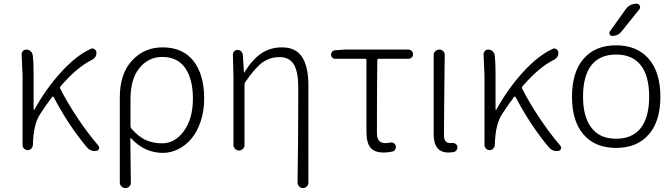

<svg xmlns="http://www.w3.org/2000/svg" viewBox="-20 -796 3560 1018"><path d="M502 -23.4Q505.9 -18.6 505.9 -12.7Q505.9 -9.8 504.9 -6.8Q501 2.9 491.2 3.9Q487.3 4.9 482.4 4.9Q456.1 4.9 439.5 -16.6Q341.8 -133.8 264.6 -281.2Q262.7 -284.2 260.3 -284.2Q257.8 -284.2 256.8 -282.2Q228.5 -246.1 194.3 -193.4Q157.2 -139.6 154.3 -27.3Q153.3 -15.6 145.5 -7.8Q137.7 0 127 0Q116.2 0 107.9 -7.8Q99.6 -15.6 99.6 -27.3V-394.5L94.7 -508.8Q94.7 -517.6 100.6 -524.4Q107.4 -533.2 119.1 -533.2Q131.8 -533.2 141.6 -524.9Q151.4 -516.6 153.3 -504.9Q158.2 -466.8 158.2 -412.1V-215.8Q158.2 -213.9 160.2 -213.9Q162.1 -213.9 163.1 -215.8Q224.6 -327.1 305.2 -415Q385.7 -502.9 461.9 -537.1Q465.8 -539.1 469.7 -539.1Q475.6 -539.1 480.5 -535.2Q490.2 -530.3 491.2 -518.6Q491.2 -516.6 491.2 -513.7Q491.2 -491.2 468.8 -479.5Q386.7 -438.5 300.8 -337.9Q295.9 -332 299.8 -325.2Q336.9 -252 391.6 -169.9Q446.3 -87.9 502 -23.4Z M615.2 170.9V-279.3Q615.2 -405.3 680.2 -475.1Q745.1 -544.9 841.8 -544.9Q949.2 -544.9 1005.9 -472.7Q1062.5 -400.4 1062.5 -273.4Q1062.5 -207 1043.9 -151.9Q1025.4 -96.7 994.6 -60.5Q963.9 -24.4 924.8 -4.9Q885.7 14.6 843.8 14.6Q746.1 14.6 675.8 -62.5Q673.8 -64.5 672.4 -63.5Q670.9 -62.5 670.9 -60.5Q672.9 62.5 673.8 170.9Q674.8 183.6 666 192.4Q657.2 201.2 645 201.2Q632.8 201.2 624 192.4Q615.2 183.6 615.2 170.9ZM838.9 -36.1Q908.2 -36.1 955.6 -102.1Q1002.9 -168 1002.9 -273.4Q1002.9 -375 962.4 -434.6Q921.9 -494.1 839.8 -494.1Q768.6 -494.1 720.2 -436.5Q671.9 -378.9 671.9 -269.5V-128.9Q671.9 -121.1 675.8 -115.2Q715.8 -69.3 754.9 -52.7Q793.9 -36.1 838.9 -36.1Z M1615.2 171.9Q1615.2 183.6 1606.9 192.4Q1598.6 201.2 1586.4 201.2Q1574.2 201.2 1565.9 192.4Q1557.6 183.6 1557.6 171.9Q1561.5 -53.7 1561.5 -331.1Q1561.5 -415 1538.1 -454.1Q1514.6 -493.2 1461.9 -493.2Q1411.1 -493.2 1371.1 -464.4Q1331.1 -435.5 1280.3 -360.4Q1276.4 -354.5 1276.4 -346.7V-27.3Q1276.4 -14.6 1267.6 -6.3Q1258.8 2 1247.1 2Q1235.4 2 1226.6 -6.8Q1217.8 -15.6 1217.8 -27.3V-393.6L1214.8 -506.8Q1214.8 -515.6 1220.7 -523.4Q1228.5 -531.2 1239.3 -531.2Q1251 -531.2 1258.8 -523.4Q1266.6 -515.6 1267.6 -503.9L1273.4 -412.1Q1273.4 -411.1 1274.4 -411.1Q1275.4 -411.1 1275.4 -412.1Q1319.3 -482.4 1366.7 -513.7Q1414.1 -544.9 1475.6 -544.9Q1547.9 -544.9 1581.5 -494.1Q1615.2 -443.4 1615.2 -338.9Z M2013.7 12.7Q1964.8 12.7 1943.8 -13.7Q1922.9 -40 1922.9 -97.7V-476.6Q1922.9 -484.4 1916 -484.4H1756.8Q1748 -484.4 1741.7 -490.7Q1735.4 -497.1 1735.4 -506.3Q1735.4 -515.6 1741.7 -522.5Q1748 -529.3 1756.8 -529.3L1808.6 -533.2H2145.5Q2155.3 -533.2 2162.6 -525.9Q2169.9 -518.6 2169.9 -508.3Q2169.9 -498 2162.6 -491.2Q2155.3 -484.4 2145.5 -484.4H1988.3Q1981.4 -484.4 1980.5 -476.6Q1978.5 -345.7 1978.5 -91.8Q1978.5 -63.5 1989.3 -50.3Q2000 -37.1 2024.4 -37.1Q2036.1 -37.1 2049.8 -40Q2059.6 -42 2067.9 -37.1Q2076.2 -32.2 2078.1 -22.5Q2080.1 -12.7 2075.2 -3.4Q2070.3 5.9 2059.6 7.8Q2036.1 12.7 2013.7 12.7Z M2357.4 12.7Q2279.3 12.7 2279.3 -85V-503.9Q2279.3 -515.6 2288.1 -524.4Q2296.9 -533.2 2309.1 -533.2Q2321.3 -533.2 2330.1 -524.4Q2338.9 -515.6 2337.9 -503.9Q2334 -168 2334 -78.1Q2334 -37.1 2368.2 -37.1Q2372.1 -37.1 2377 -38.1Q2386.7 -39.1 2394.5 -34.2Q2402.3 -29.3 2404.3 -21.5Q2405.3 -17.6 2405.3 -14.6Q2405.3 -7.8 2401.4 -2Q2396.5 7.8 2386.7 9.8Q2373 12.7 2357.4 12.7Z M2951.2 -23.4Q2955.1 -18.6 2955.1 -12.7Q2955.1 -9.8 2954.1 -6.8Q2950.2 2.9 2940.4 3.9Q2936.5 4.9 2931.6 4.9Q2905.3 4.9 2888.7 -16.6Q2791 -133.8 2713.9 -281.2Q2711.9 -284.2 2709.5 -284.2Q2707 -284.2 2706.1 -282.2Q2677.7 -246.1 2643.6 -193.4Q2606.4 -139.6 2603.5 -27.3Q2602.5 -15.6 2594.7 -7.8Q2586.9 0 2576.2 0Q2565.4 0 2557.1 -7.8Q2548.8 -15.6 2548.8 -27.3V-394.5L2543.9 -508.8Q2543.9 -517.6 2549.8 -524.4Q2556.6 -533.2 2568.4 -533.2Q2581.1 -533.2 2590.8 -524.9Q2600.6 -516.6 2602.5 -504.9Q2607.4 -466.8 2607.4 -412.1V-215.8Q2607.4 -213.9 2609.4 -213.9Q2611.3 -213.9 2612.3 -215.8Q2673.8 -327.1 2754.4 -415Q2835 -502.9 2911.1 -537.1Q2915 -539.1 2918.9 -539.1Q2924.8 -539.1 2929.7 -535.2Q2939.5 -530.3 2940.4 -518.6Q2940.4 -516.6 2940.4 -513.7Q2940.4 -491.2 2918 -479.5Q2835.9 -438.5 2750 -337.9Q2745.1 -332 2749 -325.2Q2786.1 -252 2840.8 -169.9Q2895.5 -87.9 2951.2 -23.4Z M3117.2 -117.2Q3160.2 -60.5 3246.6 -60.5Q3333 -60.5 3377.4 -117.2Q3421.9 -173.8 3421.9 -283.7Q3421.9 -393.6 3377.4 -450.2Q3333 -506.8 3246.6 -506.8Q3160.2 -506.8 3115.7 -450.2Q3071.3 -393.6 3071.3 -283.7Q3071.3 -173.8 3117.2 -117.2ZM3419.9 -83Q3357.4 -11.7 3246.6 -11.7Q3135.7 -11.7 3074.2 -82.5Q3012.7 -153.3 3012.7 -283.2Q3012.7 -413.1 3074.2 -484.4Q3135.7 -555.7 3246.6 -555.7Q3357.4 -555.7 3419.4 -484.4Q3481.4 -413.1 3481.4 -283.2Q3481.4 -153.3 3419.9 -83ZM3296.9 -746.1Q3318.4 -776.4 3356.4 -776.4Q3367.2 -776.4 3372.1 -765.6Q3374 -761.7 3374 -757.8Q3374 -752 3370.1 -747.1L3275.4 -628.9Q3256.8 -605.5 3226.6 -605.5Q3216.8 -605.5 3212.9 -614.3Q3210.9 -617.2 3210.9 -621.1Q3210.9 -626 3213.9 -629.9Z"/></svg>

Font: Gen Jyuu Gothic P Light
Style: Regular
Weight: 200
Designer: [Source Han Sans]
Ryoko NISHIZUKA  (kana & ideographs); Paul D. Hunt (Latin, Greek & Cyrillic); Wenlong ZHANG  (bopomofo
Version: Version 1.002.20150607